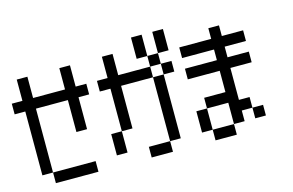

<svg xmlns="http://www.w3.org/2000/svg" viewBox="-109 -1185 2218 1452"><g transform="rotate(-15 1000.0 -458.5)"><path d="M0 -583.3V-666.7H83.3V-833.3H166.7V-666.7H416.7V-833.3H500V-666.7H583.3V-583.3H500V-333.3H416.7V-583.3H166.7V-83.3H83.3V-583.3ZM166.7 -83.3H500V0H166.7Z M666.7 -83.3V-250H750V-83.3ZM666.7 -583.3V-666.7H750V-833.3H833.3V-666.7H1083.3V-583.3H833.3V-250H750V-583.3ZM1000 -750V-916.7H1083.3V-750ZM1166.7 -83.3H1083.3V-583.3H1166.7ZM1166.7 -583.3V-666.7H1250V-583.3ZM1166.7 -750V-666.7H1083.3V-750ZM1166.7 -916.7H1250V-750H1166.7ZM916.7 0V-83.3H1083.3V0Z M1333.3 -83.3V-250H1416.7V-83.3ZM1333.3 -500V-583.3H1583.3V-666.7H1333.3V-750H1583.3V-833.3H1666.7V-750H1833.3V-666.7H1666.7V-583.3H1833.3V-500H1666.7V-250H1750V-166.7H1666.7V-83.3H1583.3V-250H1416.7V-333.3H1583.3V-500ZM1833.3 -166.7V-83.3H1750V-166.7ZM1416.7 -83.3H1583.3V0H1416.7Z"/></g></svg>

Font: Galmuri11 Condensed
Style: Regular
Weight: 400
Width: 3
Designer: Lee Minseo (quiple)
Version: Version 2.399;hotconv 1.1.1;makeotfexe 2.6.0 DEVELOPMENT